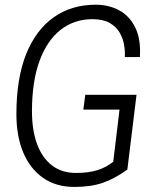

<svg xmlns="http://www.w3.org/2000/svg" viewBox="-20 -760 640 796"><path d="M288.5 15Q212 15 158.2 -22.8Q104.5 -60.5 76.2 -128.2Q48 -196 48 -286.5Q48 -434 88.2 -535Q128.5 -636 202.5 -688.2Q276.5 -740.5 377 -740.5Q430 -740.5 473 -717.8Q516 -695 540.2 -647Q564.5 -599 560 -523.5H497.5Q499 -548 494.2 -575.2Q489.5 -602.5 475 -626.5Q460.5 -650.5 433.5 -665.5Q406.5 -680.5 363.5 -680.5Q288 -680.5 231.5 -636.5Q175 -592.5 143.8 -507.2Q112.5 -422 112.5 -298.5Q112.5 -221.5 133.2 -164Q154 -106.5 194.8 -74.8Q235.5 -43 295 -43Q347 -43 383.8 -54.5Q420.5 -66 449.5 -89.5L475.5 -305.5H325.5L333.5 -367H546L508 -57Q456 -19.5 406.5 -2.2Q357 15 288.5 15Z"/></svg>

Font: Spline Sans Mono Light
Style: Italic
Weight: 300
Italic angle: -4°
Monospace: yes
Version: Version 1.004